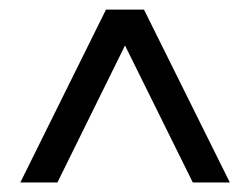

<svg xmlns="http://www.w3.org/2000/svg" viewBox="-20 -694 528 405"><path d="M243.7 -598.1 101.1 -309.1H22.9L203.6 -673.8H283.7L464.8 -309.1H386.7Z"/></svg>

Font: Federov2
Style: Regular
Weight: 400
Designer: Olexa M. Volochay | Cyreal.org
Foundry: Olexa M. Volochay | Cyreal.org
Version: Version 1.000